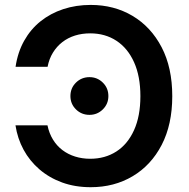

<svg xmlns="http://www.w3.org/2000/svg" viewBox="-20 -758 774 788"><path d="M352.1 10.3Q288.1 10.3 235.1 -9Q182.1 -28.3 141.8 -63Q101.6 -97.7 76.7 -143.6Q51.8 -189.5 43.5 -243.7H174.8Q181.6 -210.9 197.3 -185.3Q212.9 -159.7 236.1 -142.1Q259.3 -124.5 288.3 -115.5Q317.4 -106.4 350.1 -106.4Q411.1 -106.4 457.5 -136.2Q503.9 -166 530 -223.6Q556.2 -281.2 556.2 -363.3Q556.2 -444.8 530.3 -502.4Q504.4 -560.1 458 -590.6Q411.6 -621.1 350.1 -621.1Q316.9 -621.1 287.8 -612.1Q258.8 -603 235.8 -585.2Q212.9 -567.4 197.3 -542Q181.6 -516.6 175.3 -483.9H43.9Q52.7 -543.5 79.1 -590.6Q105.5 -637.7 146.2 -670.4Q187 -703.1 239.5 -720.5Q292 -737.8 352.1 -737.8Q448.2 -737.8 523.9 -692.9Q599.6 -647.9 643.3 -564.2Q687 -480.5 687 -363.3Q687 -247.1 643.6 -163.3Q600.1 -79.6 524.4 -34.7Q448.7 10.3 352.1 10.3ZM347.2 -286.6Q314.5 -286.6 291.7 -309.1Q269 -331.5 269 -363.8Q269 -396.5 291.7 -418.9Q314.5 -441.4 347.2 -441.4Q379.4 -441.4 402.1 -418.9Q424.8 -396.5 424.8 -363.8Q424.8 -331.5 402.1 -309.1Q379.4 -286.6 347.2 -286.6Z"/></svg>

Font: Inter 18pt SemiBold
Style: Regular
Weight: 600
Designer: Rasmus Andersson
Foundry: rsms
Version: Version 4.001;git-66647c0bb